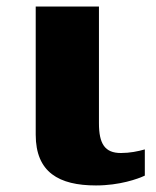

<svg xmlns="http://www.w3.org/2000/svg" viewBox="-20 -556 476 586"><path d="M273 10C345 10 401 -10 422 -20V-100C401 -94 376 -89 349 -89C300 -89 282 -117 282 -180V-536H89V-145C89 -30 160 10 273 10Z"/></svg>

Font: UArctic Serif Black
Style: Regular
Weight: 900
Designer: Customization by Puisto advertising & original work Monotype Design Team
Foundry: Monotype Imaging Inc.
Version: Version 2.004